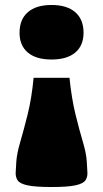

<svg xmlns="http://www.w3.org/2000/svg" viewBox="-20 -552 414 771"><path d="M187 -313Q125 -313 91.8 -341Q58.5 -369 58.5 -420.5Q58.5 -474 91.8 -503Q125 -532 187 -532Q249 -532 282.2 -503Q315.5 -474 315.5 -420.5Q315.5 -369 282.2 -341Q249 -313 187 -313ZM43 140.5 45.5 97.5Q47.5 65.5 61.2 18.5Q75 -28.5 91 -92.5Q107 -156.5 115 -239.5H259Q267.5 -156.5 283.2 -92.5Q299 -28.5 313 18.5Q327 65.5 328.5 97.5L331 140.5Q332 159 323 172.2Q314 185.5 283 192.2Q252 199 187 199Q121.5 199 90.5 192.2Q59.5 185.5 50.8 172.2Q42 159 43 140.5Z"/></svg>

Font: Newsreader Caption ExtraBold
Style: Regular
Weight: 800
Designer: Hugues Gentile
Foundry: Production Type
Version: Version 1.001